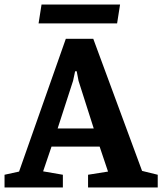

<svg xmlns="http://www.w3.org/2000/svg" viewBox="-29 -826 715 846"><path d="M-9 0V-56L55 -70L261 -655H382L597 -73L666 -56V0H359V-56L447 -70L410 -180H198L161 -71L248 -56V0ZM225 -260H384L317 -470L309 -512H302L293 -470ZM141 -723 154 -806H500L487 -723Z"/></svg>

Font: Faustina
Style: Bold
Weight: 700
Designer: Alfonso Garcia
Foundry: http://www.omnibus-type.com
Version: Version 1.200